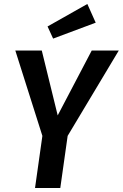

<svg xmlns="http://www.w3.org/2000/svg" viewBox="-20 -945 617 965"><path d="M320 -262 283 0H156L193 -262L57 -691H190L270 -365L441 -691H577ZM461 -831 247 -751 219 -812 419 -925Z"/></svg>

Font: Fira Sans Condensed Medium
Style: Italic
Weight: 500
Width: 3
Italic angle: -8°
Designer: bBox Type GmbH & Carrois Corporate GbR & Edenspiekermann AG
Foundry: bBox Type GmbH & Carrois Corporate GbR & Edenspiekermann AG
Version: Version 4.301